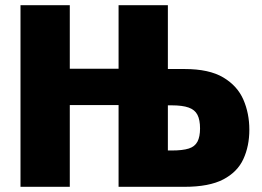

<svg xmlns="http://www.w3.org/2000/svg" viewBox="-20 -720 1010 740"><path d="M59 -700H249V-455H437V-700H627V0H437V-315H249V0H59ZM617 -140H642Q684 -140 707.5 -147.5Q731 -155 741 -174Q751 -193 751 -225Q751 -258 741 -277.5Q731 -297 707 -305.5Q683 -314 642 -314H530L515 -454H691Q786 -454 840.5 -421.5Q895 -389 918 -336Q941 -283 941 -220Q941 -157 918 -107Q895 -57 840.5 -28.5Q786 0 691 0H495Z"/></svg>

Font: Moderustic ExtraBold
Style: Regular
Weight: 800
Designer: Tural Alisoy
Foundry: TAFT Foundry
Version: Version 2.120